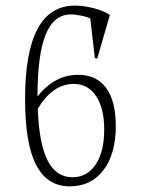

<svg xmlns="http://www.w3.org/2000/svg" viewBox="-20 -640 499 680"><path d="M68.8 -289.1Q68.8 -620.1 245.1 -620.1Q277.3 -620.1 314 -610.4Q350.6 -600.6 369.1 -586.9L324.2 -432.1L315.9 -434.1L299.8 -574.2Q291 -579.6 269.8 -584.2Q248.5 -588.9 231 -588.9Q170.9 -588.9 141.8 -517.6Q112.8 -446.3 112.8 -298.8Q174.3 -375 255.9 -375Q320.8 -375.5 355.5 -329.1Q390.1 -282.7 390.1 -193.8Q390.1 -94.7 346.4 -37.4Q302.7 20 227.1 20Q147 20 107.9 -55.9Q68.8 -131.8 68.8 -289.1ZM113.8 -254.9Q118.2 -131.8 148.4 -72Q178.7 -12.2 236.8 -12.2Q288.6 -12.2 318.8 -57.4Q349.1 -102.5 349.1 -181.2Q349.1 -256.8 320.3 -299.8Q291.5 -342.8 241.2 -342.8Q166.5 -342.8 113.8 -254.9Z"/></svg>

Font: Halibut Cnd Thin
Style: Regular
Weight: 250
Width: 3
Designer: Matteo Maggi
Foundry: Collletttivo
Version: Version 3.080 | FøM Fix